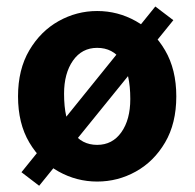

<svg xmlns="http://www.w3.org/2000/svg" viewBox="-20 -558 612 603"><path d="M285.2 12.2Q220.7 12.2 164.1 -19.3Q107.4 -50.8 72 -110.6Q36.6 -170.4 36.6 -255.4Q36.6 -339.8 72 -399.9Q107.4 -460 164.1 -491.7Q220.7 -523.4 285.2 -523.4Q350.1 -523.4 406.7 -491.7Q463.4 -460 498.5 -399.9Q533.7 -339.8 533.7 -255.4Q533.7 -170.4 498.5 -110.6Q463.4 -50.8 406.7 -19.3Q350.1 12.2 285.2 12.2ZM285.2 -103Q333 -103 361.1 -142.6Q389.2 -182.1 389.2 -247.1Q389.2 -327.6 361.8 -367.7Q334.5 -407.7 285.2 -407.7Q237.3 -407.7 209.2 -367.7Q181.2 -327.6 181.2 -263.7Q181.2 -182.6 208.7 -142.8Q236.3 -103 285.2 -103ZM103 25.4 47.4 -17.1 467.8 -537.6 524.4 -494.6Z"/></svg>

Font: Akatab Black
Style: Regular
Weight: 900
Designer: SIL Global
Foundry: SIL Global
Version: Version 4.000